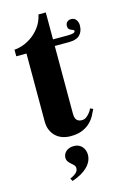

<svg xmlns="http://www.w3.org/2000/svg" viewBox="-132 -702 635 992"><g transform="rotate(-15 186.0 -205.5)"><path d="M219.2 -464.8V-104Q219.2 -78.1 229 -68.1Q238.8 -58.1 255.9 -58.1Q269 -58.1 279.3 -65.4Q289.6 -72.8 296.9 -82Q305.7 -92.3 312 -106L327.1 -99.1Q319.8 -83.5 309.8 -64.9Q299.8 -46.4 283.2 -30.5Q266.6 -14.6 241.5 -3.9Q216.3 6.8 178.2 6.8Q156.7 6.8 137 0.5Q117.2 -5.9 101.8 -19.5Q86.4 -33.2 77.1 -53.7Q67.9 -74.2 67.9 -103V-464.8H13.2V-500Q26.9 -500 51.3 -507.1Q75.7 -514.2 101.3 -530.8Q127 -547.4 148.9 -575.2Q170.9 -603 180.2 -644H219.2V-500H298.8Q337.9 -500 337.9 -513.2Q337.9 -518.1 333 -519.8Q328.1 -521.5 322 -524.2Q315.9 -526.9 311 -531.7Q306.2 -536.6 306.2 -547.9Q306.2 -561.5 314.7 -569.3Q323.2 -577.1 336.9 -577.1Q345.7 -577.1 352.3 -573.5Q358.9 -569.8 363.3 -563.7Q367.7 -557.6 369.9 -549.8Q372.1 -542 372.1 -534.2Q372.1 -502.4 353.8 -483.6Q335.4 -464.8 294.9 -464.8ZM119.6 217.8Q133.3 211.9 141.8 206.3Q150.4 200.7 155.3 195.1Q160.2 189.5 161.9 184.1Q163.6 178.7 163.6 172.9Q163.6 163.6 157.2 157Q150.9 150.4 143.1 143.8Q135.3 137.2 128.9 128.7Q122.6 120.1 122.6 106.9Q122.6 99.1 126 90.8Q129.4 82.5 136.5 75.7Q143.6 68.8 154.3 64.5Q165 60.1 179.7 60.1Q194.8 60.1 206.1 65.4Q217.3 70.8 224.6 79.6Q231.9 88.4 235.6 99.4Q239.3 110.4 239.3 121.1Q239.3 140.6 231 157.5Q222.7 174.3 208 188.2Q193.4 202.1 172.9 213.4Q152.3 224.6 127.4 232.9Z"/></g></svg>

Font: Berkshire Swash
Style: Regular
Weight: 400
Designer: Astigmatic (AOETI)
Foundry: Astigmatic (AOETI)
Version: Version 1.001